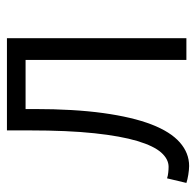

<svg xmlns="http://www.w3.org/2000/svg" viewBox="-26 -526 560 548"><g transform="rotate(-90 254.0 -252.0)"><path d="M216.8 -459V-434.1Q216.8 -320.8 205.3 -237.5Q193.8 -154.3 172.9 -99.9Q151.9 -45.4 121.6 -18.8Q91.3 7.8 54.2 7.8Q48.8 7.8 42.2 7.1Q35.6 6.3 29.1 5.4Q22.5 4.4 16.4 2.9Q10.3 1.5 5.9 0L19 -55.2Q26.4 -52.7 35.4 -51.8Q44.4 -50.8 51.8 -50.8Q73.7 -50.8 92.5 -71.8Q111.3 -92.8 125.5 -139.9Q139.6 -187 147.7 -262.7Q155.8 -338.4 155.8 -448.2V-512.2H418.9V0H356.9V-459Z"/></g></svg>

Font: Clear Sans Light
Style: Regular
Weight: 300
Foundry: Intel Corporation
Version: Version 1.00